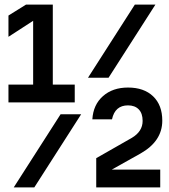

<svg xmlns="http://www.w3.org/2000/svg" viewBox="-20 -820 740 840"><path d="M660 -800 455 -480H365L570 -800ZM17 -372V-450H125V-729L17 -659V-752L94 -800H211V-450H307V-372ZM401 -128 557 -217Q604 -245 604 -291Q604 -324 587 -341.5Q570 -359 540 -359Q483 -359 470 -298H384Q388 -362 430.5 -399.5Q473 -437 540 -437Q610 -437 650 -398.5Q690 -360 690 -292Q690 -202 594 -148L469 -78H681V0H401ZM335 -320 130 0H40L245 -320Z"/></svg>

Font: Martian Mono
Style: Regular
Weight: 400
Monospace: yes
Designer: Roman Shamin
Foundry: Evil Martians
Version: Version 1.000; ttfautohint (v1.8.4.7-5d5b)